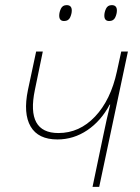

<svg xmlns="http://www.w3.org/2000/svg" viewBox="-20 -729 548 749"><path d="M341 0 383 -201Q390 -235 396.5 -264Q403 -293 410 -321H408Q374 -257 320.5 -221Q267 -185 204 -185Q129 -185 99.5 -235.5Q70 -286 89 -378L121 -528H147L116 -378Q81 -210 208 -210Q290 -210 351 -274.5Q412 -339 436 -450L453 -528H479L367 0ZM406 -647Q387 -647 387 -668Q387 -681 393.5 -695Q400 -709 416 -709Q436 -709 436 -688Q436 -675 429.5 -661Q423 -647 406 -647ZM230 -647Q211 -647 211 -668Q211 -681 217.5 -695Q224 -709 240 -709Q260 -709 260 -688Q260 -675 253.5 -661Q247 -647 230 -647Z"/></svg>

Font: Noto Sans Thin
Style: Italic
Weight: 100
Italic angle: -12°
Designer: Monotype Design Team
Foundry: Monotype Imaging Inc.
Version: Version 2.013; ttfautohint (v1.8.4.7-5d5b)